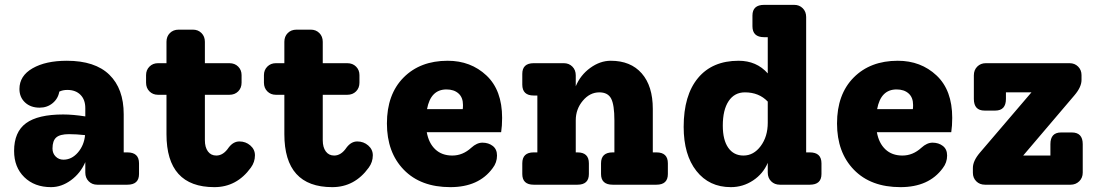

<svg xmlns="http://www.w3.org/2000/svg" viewBox="-20 -760 4523 790"><path d="M504 -133Q552 -133 552 -88V-44Q552 0 504 0H380Q359 0 345 -14Q331 -28 331 -50V-93Q311 -47 272 -18.5Q233 10 190 10Q122 10 80 -31Q38 -72 38 -139Q38 -217 87 -253Q136 -289 240 -289Q280 -289 331 -281V-315Q331 -350 311 -370Q291 -390 257 -390Q238 -390 224 -383Q219 -354 196.5 -335.5Q174 -317 143 -317Q106 -317 83 -338.5Q60 -360 60 -394Q60 -448 114 -479Q168 -510 255 -510Q371 -510 430 -452.5Q489 -395 489 -290V-133ZM241 -103Q275 -103 300.5 -132.5Q326 -162 330 -204Q294 -208 264 -208Q227 -208 211.5 -194.5Q196 -181 196 -149Q196 -129 209 -116Q222 -103 241 -103Z M965 -178Q991 -178 1010 -161.5Q1029 -145 1029 -121Q1029 -93 1012 -70Q954 10 862 10Q665 10 665 -208V-370H630Q609 -370 595 -384Q581 -398 581 -420V-451Q581 -472 595 -486Q609 -500 630 -500H665V-588Q665 -610 679 -624Q693 -638 715 -638H774Q795 -638 809 -624Q823 -610 823 -588V-500H924Q946 -500 960 -486Q974 -472 974 -451V-420Q974 -398 960 -384Q946 -370 924 -370H823V-183Q823 -154 835.5 -137Q848 -120 870 -120Q899 -120 921 -153Q940 -178 965 -178Z M1450 -178Q1476 -178 1495 -161.5Q1514 -145 1514 -121Q1514 -93 1497 -70Q1439 10 1347 10Q1150 10 1150 -208V-370H1115Q1094 -370 1080 -384Q1066 -398 1066 -420V-451Q1066 -472 1080 -486Q1094 -500 1115 -500H1150V-588Q1150 -610 1164 -624Q1178 -638 1200 -638H1259Q1280 -638 1294 -624Q1308 -610 1308 -588V-500H1409Q1431 -500 1445 -486Q1459 -472 1459 -451V-420Q1459 -398 1445 -384Q1431 -370 1409 -370H1308V-183Q1308 -154 1320.5 -137Q1333 -120 1355 -120Q1384 -120 1406 -153Q1425 -178 1450 -178Z M2046 -275Q2046 -242 2042 -216H1736Q1744 -171 1771 -145.5Q1798 -120 1841 -120Q1884 -120 1919 -152Q1942 -173 1965 -173Q1990 -173 2007.5 -159.5Q2025 -146 2025 -120Q2025 -91 2007 -68Q1950 10 1833 10Q1711 10 1641.5 -61.5Q1572 -133 1572 -252Q1572 -372 1640.5 -441Q1709 -510 1822 -510Q1917 -510 1981.5 -449.5Q2046 -389 2046 -275ZM1817 -392Q1752 -392 1737 -311H1884Q1885 -317 1885 -328Q1885 -359 1866.5 -375.5Q1848 -392 1817 -392Z M2681 -133Q2728 -133 2728 -88V-44Q2728 0 2681 0H2501Q2453 0 2453 -44V-88Q2453 -133 2501 -133H2508V-264Q2508 -329 2494.5 -354.5Q2481 -380 2446 -380Q2407 -380 2378 -345.5Q2349 -311 2349 -265V-133H2356Q2403 -133 2403 -88V-44Q2403 0 2356 0H2176Q2129 0 2129 -44V-88Q2129 -133 2176 -133H2191V-367H2176Q2129 -367 2129 -412V-456Q2129 -500 2176 -500H2300Q2321 -500 2335 -486Q2349 -472 2349 -450V-405Q2368 -451 2408.5 -480.5Q2449 -510 2493 -510Q2575 -510 2620.5 -458Q2666 -406 2666 -312V-133Z M3312 -133Q3360 -133 3360 -88V-44Q3360 0 3312 0H3189Q3167 0 3153 -14Q3139 -28 3139 -50V-90Q3120 -45 3078.5 -17.5Q3037 10 2987 10Q2898 10 2845.5 -56.5Q2793 -123 2793 -238Q2793 -368 2852 -439Q2911 -510 3019 -510Q3093 -510 3139 -458V-607H3124Q3076 -607 3076 -652V-696Q3076 -740 3124 -740H3248Q3269 -740 3283 -726Q3297 -712 3297 -690V-133ZM3039 -120Q3081 -120 3110 -159Q3139 -198 3139 -255V-342Q3103 -380 3045 -380Q3002 -380 2978 -344Q2954 -308 2954 -243Q2954 -184 2976.5 -152Q2999 -120 3039 -120Z M3898 -275Q3898 -242 3894 -216H3588Q3596 -171 3623 -145.5Q3650 -120 3693 -120Q3736 -120 3771 -152Q3794 -173 3817 -173Q3842 -173 3859.5 -159.5Q3877 -146 3877 -120Q3877 -91 3859 -68Q3802 10 3685 10Q3563 10 3493.5 -61.5Q3424 -133 3424 -252Q3424 -372 3492.5 -441Q3561 -510 3674 -510Q3769 -510 3833.5 -449.5Q3898 -389 3898 -275ZM3669 -392Q3604 -392 3589 -311H3736Q3737 -317 3737 -328Q3737 -359 3718.5 -375.5Q3700 -392 3669 -392Z M4390 -215Q4435 -215 4435 -167V-50Q4435 -28 4420.5 -14Q4406 0 4385 0H4033Q4011 0 3997 -14Q3983 -28 3983 -49V-69Q3983 -98 4012 -132L4224 -380H4119V-353Q4119 -305 4075 -305H4031Q3987 -305 3987 -353V-450Q3987 -472 4001 -486Q4015 -500 4036 -500H4381Q4402 -500 4416 -486Q4430 -472 4430 -451V-431Q4430 -402 4401 -368L4190 -120H4302V-167Q4302 -215 4346 -215Z"/></svg>

Font: Solway ExtraBold
Style: Regular
Weight: 800
Designer: Mariya V. Pigoulevskaya
Foundry: The Northern Block Ltd.
Version: Version 1.000;hotconv 1.0.109;makeotfexe 2.5.65596